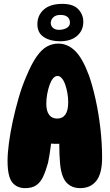

<svg xmlns="http://www.w3.org/2000/svg" viewBox="-20 -964 566 991"><path d="M110 7Q66 7 42.5 -23.5Q19 -54 19 -134Q19 -172 26 -225.5Q33 -279 46 -339Q59 -399 76.5 -459.5Q94 -520 116 -570Q143 -635 169 -672Q195 -709 222.5 -724Q250 -739 281 -739Q329 -739 367.5 -701.5Q406 -664 439 -575Q458 -521 473.5 -450.5Q489 -380 498 -302.5Q507 -225 507 -150Q507 -69 477.5 -31Q448 7 394 7Q349 7 322.5 -22.5Q296 -52 290 -121Q286 -167 286 -215.5Q286 -264 290 -309L351 -234Q329 -225 296 -222.5Q263 -220 227 -224.5Q191 -229 161 -241L247 -307Q248 -257 242 -210Q236 -163 228 -124Q216 -81 202.5 -52Q189 -23 167.5 -8Q146 7 110 7ZM275 -352Q303 -352 317.5 -373Q332 -394 332 -436Q332 -459 328 -482.5Q324 -506 317 -526.5Q310 -547 299.5 -559.5Q289 -572 277 -572Q264 -572 253.5 -559Q243 -546 235.5 -524.5Q228 -503 223.5 -478Q219 -453 219 -429Q219 -391 233.5 -371.5Q248 -352 275 -352ZM290 -751Q240 -751 206.5 -772.5Q173 -794 173 -839Q173 -885 206 -914.5Q239 -944 302 -944Q358 -944 384 -916.5Q410 -889 410 -851Q410 -807 378 -779Q346 -751 290 -751ZM284 -810Q307 -810 324 -819.5Q341 -829 341 -847Q341 -865 329 -876Q317 -887 292 -887Q267 -887 254.5 -874Q242 -861 242 -846Q242 -830 253.5 -820Q265 -810 284 -810Z"/></svg>

Font: DynaPuff Condensed SemiBold
Style: Regular
Weight: 600
Width: 3
Designer: Toshi Omagari, Jennifer Daniel
Foundry: Google Fonts
Version: Version 2.000